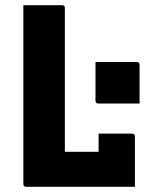

<svg xmlns="http://www.w3.org/2000/svg" viewBox="-20 -720 590 740"><path d="M348 -481H507Q518 -481 518 -470V-321H359Q348 -321 348 -332ZM81 0Q70 0 70 -11V-700H219Q230 -700 230 -689V-135H360V-205H489Q500 -205 500 -194V0Z"/></svg>

Font: Recursive Sn Lnr St XBd
Style: Regular
Weight: 800
Version: Version 1.079;hotconv 1.0.112;makeotfexe 2.5.65598; ttfautoh